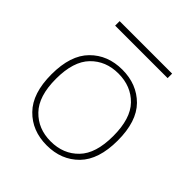

<svg xmlns="http://www.w3.org/2000/svg" viewBox="-178 -758 884 884"><g transform="rotate(45 264.0 -316.0)"><path d="M264.2 -487.8C200.7 -487.8 148.9 -467.3 108.9 -426.8C68.4 -386.2 48.3 -324.2 48.3 -241.7C48.3 -159.2 68.4 -97.2 108.9 -56.2C148.9 -15.1 200.7 5.4 264.2 5.4C327.6 5.4 379.4 -15.1 419.9 -56.2C460 -97.2 480 -159.2 480 -241.7C480 -324.2 460 -386.2 419.9 -426.8C379.4 -467.3 327.6 -487.8 264.2 -487.8ZM264.2 -462.4C319.3 -462.4 364.3 -444.3 398.9 -408.7C433.6 -373 450.7 -317.4 450.7 -241.7C450.7 -166 433.6 -110.4 398.9 -74.7C364.3 -38.6 319.3 -20.5 264.2 -20.5C209 -20.5 164.6 -38.6 129.9 -74.7C95.2 -110.4 77.6 -166 77.6 -241.7C77.6 -317.4 95.2 -373 129.9 -408.7C164.6 -444.3 209 -462.4 264.2 -462.4ZM97.2 -636.7V-607.4H439V-636.7Z"/></g></svg>

Font: Estedad Thin
Style: Regular
Weight: 100
Designer: Amin Abedi
Version: Version 7.3